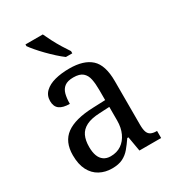

<svg xmlns="http://www.w3.org/2000/svg" viewBox="-186 -872 896 988"><g transform="rotate(-30 261.5 -378.0)"><path d="M188 10Q148 10 115.5 -7.5Q83 -25 64.5 -60.5Q46 -96 46 -150Q46 -230 98 -268Q150 -306 256 -310L332 -313V-373Q332 -410 326.5 -437.5Q321 -465 303 -480.5Q285 -496 248 -496Q214 -496 196 -482.5Q178 -469 171.5 -444.5Q165 -420 165 -387Q125 -387 104.5 -402Q84 -417 84 -450Q84 -483 106.5 -504.5Q129 -526 167 -536Q205 -546 253 -546Q338 -546 381 -507Q424 -468 424 -373V-114Q424 -86 429.5 -70.5Q435 -55 448 -48.5Q461 -42 481 -42H484V0H355L340 -87H333Q314 -59 295.5 -37Q277 -15 252 -2.5Q227 10 188 10ZM213 -48Q250 -48 276.5 -66Q303 -84 318 -116.5Q333 -149 333 -191V-272L275 -269Q224 -267 194.5 -252Q165 -237 152.5 -210.5Q140 -184 140 -145Q140 -114 148 -92.5Q156 -71 172.5 -59.5Q189 -48 213 -48ZM268 -606Q249 -620 227.5 -639.5Q206 -659 184.5 -681Q163 -703 146 -723Q129 -743 120 -756V-766H223Q233 -744 247 -717Q261 -690 277 -664Q293 -638 306 -619V-606Z"/></g></svg>

Font: Noto Serif Khmer SemiCondensed
Style: Regular
Weight: 400
Width: 4
Designer: Danh Hong and the Monotype Design Team
Foundry: Monotype Imaging Inc.
Version: Version 2.004